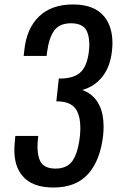

<svg xmlns="http://www.w3.org/2000/svg" viewBox="-20 -838 540 867"><path d="M221.2 8.8Q124 8.8 80.1 -45.4Q44.4 -88.9 44.9 -161.1Q44.9 -178.7 46.9 -197.8L49.3 -224.1H152.8Q152.3 -222.2 150.9 -206.5Q149.4 -189.9 149.4 -175.8Q149.4 -134.8 161.6 -110.4Q178.2 -77.1 230.5 -76.7Q284.7 -76.7 309.1 -114.3Q333.5 -151.9 341.3 -228Q342.8 -245.6 342.8 -260.7Q342.8 -307.6 327.6 -336.9Q307.1 -376 250.5 -379.9Q246.6 -380.4 234.4 -380.4L245.6 -483.4H259.8Q318.4 -485.8 346.4 -514.4Q374.5 -543 381.8 -609.4Q383.3 -624.5 383.3 -638.2Q382.8 -677.7 370.1 -701.2Q352.5 -732.4 301.3 -732.9Q248 -732.9 224.4 -699.5Q200.7 -666 192.4 -601.1Q190.9 -587.9 190.4 -585.4H86.9L89.8 -611.3Q100.1 -709.5 156.2 -763.7Q212.4 -817.9 310.1 -817.9Q406.2 -817.9 451.2 -762.7Q487.3 -717.8 487.8 -644.5Q487.8 -627.9 485.8 -609.4Q478 -537.1 442.4 -491.9Q406.7 -446.8 351.1 -431.6Q403.3 -414.1 428.7 -362.3Q447.8 -323.2 447.8 -267.1Q447.8 -248.5 445.8 -228Q433.6 -115.7 378.9 -53.5Q324.2 8.8 221.2 8.8Z"/></svg>

Font: Oswald
Style: Regular
Weight: 400
Designer: Vernon Adams
Foundry: Vernon Adams
Version: 3.0; ttfautohint (v0.94.23-7a4d-dirty) -l 8 -r 50 -G 200 -x 